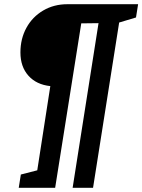

<svg xmlns="http://www.w3.org/2000/svg" viewBox="-20 -722 676 912"><path d="M636 -702 626 -639 546 -615 422 170H325L448 -612L366 -611L242 170H69L79 107L157 87L219 -313Q153 -320 115 -362.5Q77 -405 77 -473Q77 -538 105.5 -590Q134 -642 185 -672Q236 -702 300 -702Z"/></svg>

Font: Bitter Pro SemiBold
Style: Italic
Weight: 600
Italic angle: -9°
Designer: Sol Matas, and Bitter project Authors
Foundry: Sol Matas
Version: Version 1.010